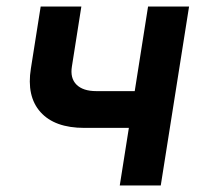

<svg xmlns="http://www.w3.org/2000/svg" viewBox="-20 -570 640 590"><path d="M348 0 376 -177H239Q148 -177 104.5 -225.5Q61 -274 75 -360L105 -550H230L201 -366Q195 -330 215 -310Q235 -290 276 -290H394L435 -550H561L474 0Z"/></svg>

Font: JetBrains Mono NL
Style: Bold Italic
Weight: 700
Italic angle: -9°
Designer: Philipp Nurullin, Konstantin Bulenkov
Foundry: JetBrains
Version: Version 2.304; ttfautohint (v1.8.4.7-5d5b)